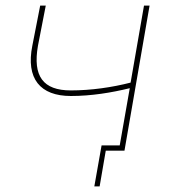

<svg xmlns="http://www.w3.org/2000/svg" viewBox="-20 -540 607 688"><path d="M318 128H337L359 0H426L516 -520H496L448 -244C382 -227 306 -216 234 -216C134 -216 97 -267 116 -376L144 -520H124L96 -377C72 -258 124 -196 234 -196C307 -196 380 -208 445 -224L409 -19H344Z"/></svg>

Font: Fixel Display Thin
Style: Italic
Weight: 100
Italic angle: -10°
Designer: AlfaBravo + MacPaw
Foundry: Kyrylo Tkachov, Marchela Mozhyna, Serhii Makarenko, Maria Weinstein, Zakhar Kryvoshyya
Version: Version 1.210;Glyphs 3.2 (3217)